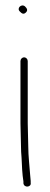

<svg xmlns="http://www.w3.org/2000/svg" viewBox="-20 -693 184 713"><path d="M56 -466V-235C56 -208.3 58 -173.3 58 -148C58 -136 58.7 -122.7 60 -108C61.4 -77.7 62.5 -46.3 67 -19V-12C70 6.1 97.2 2 94 -14V-21C93.3 -25.7 92.7 -33 92 -43C89.9 -75 85 -113.7 85 -148C85 -174.2 83 -207.4 83 -235V-466C83 -473.7 77 -480 69.5 -480C62 -480 56 -473.7 56 -466ZM54 -650C60.4 -643.6 66.8 -637.8 76 -646.5C85.1 -655.1 79.5 -662.5 73 -669C60 -680.7 40.3 -662.3 54 -650Z"/></svg>

Font: Take Off
Style: Regular, Eh
Weight: 400
Foundry: Cannot Into Space Fonts
Version: Version 0.89